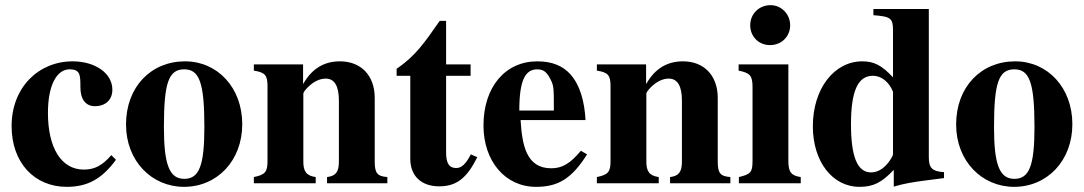

<svg xmlns="http://www.w3.org/2000/svg" viewBox="-20 -711 4205 745"><path d="M412 -109C375 -67 346 -53 305 -53C218 -53 166 -137 166 -273C166 -382 201 -442 250 -442C292 -442 292 -419 292 -372C292 -324 314 -299 348 -299C390 -299 416 -324 416 -363C416 -427 349 -473 262 -473C129 -473 25 -371 25 -222C25 -79 114 14 239 14C319 14 375 -16 430 -91Z M920 -229C920 -371 824 -473 698 -473C566 -473 469 -374 469 -228C469 -86 569 14 694 14C823 14 920 -88 920 -229ZM773 -218C773 -69 753 -17 695 -17C637 -17 616 -73 616 -218C616 -389 634 -442 695 -442C754 -442 773 -389 773 -218Z M1483 0V-24C1444 -27 1434 -39 1434 -84V-331C1434 -418 1381 -473 1299 -473C1239 -473 1191 -446 1157 -386H1156V-461H965V-437C1009 -430 1018 -419 1018 -376V-87C1018 -45 1010 -33 965 -24V0H1205V-24C1168 -29 1157 -47 1157 -84V-348C1157 -352 1164 -362 1174 -372C1196 -394 1220 -406 1244 -406C1278 -406 1295 -377 1295 -321V-84C1295 -44 1283 -28 1249 -24V0Z M1807 -112C1787 -74 1771 -59 1750 -59C1722 -59 1711 -79 1711 -119V-417H1806V-461H1711V-630H1686C1628 -546 1591 -493 1519 -444V-417H1572V-95C1572 -28 1615 12 1684 12C1751 12 1791 -19 1832 -101Z M2234 -126C2193 -77 2162 -58 2119 -58C2021 -58 2006 -150 2000 -245H2252C2248 -319 2230 -382 2193 -423C2164 -455 2123 -473 2065 -473C1940 -473 1856 -373 1856 -224C1856 -87 1939 14 2060 14C2145 14 2198 -17 2258 -112ZM2129 -282H1995C1995 -402 2019 -442 2065 -442C2094 -442 2106 -425 2120 -395C2129 -376 2129 -355 2129 -303Z M2814 0V-24C2775 -27 2765 -39 2765 -84V-331C2765 -418 2712 -473 2630 -473C2570 -473 2522 -446 2488 -386H2487V-461H2296V-437C2340 -430 2349 -419 2349 -376V-87C2349 -45 2341 -33 2296 -24V0H2536V-24C2499 -29 2488 -47 2488 -84V-348C2488 -352 2495 -362 2505 -372C2527 -394 2551 -406 2575 -406C2609 -406 2626 -377 2626 -321V-84C2626 -44 2614 -28 2580 -24V0Z M3046 -613C3046 -656 3012 -691 2970 -691C2925 -691 2891 -657 2891 -613C2891 -569 2924 -536 2968 -536C3012 -536 3046 -569 3046 -613ZM3087 0V-24C3052 -29 3039 -42 3039 -85V-461H2846V-437C2890 -428 2900 -418 2900 -373V-88C2900 -42 2893 -35 2847 -24V0Z M3643 -20V-43C3597 -46 3584 -59 3584 -101V-676H3369V-652C3436 -647 3445 -640 3445 -594V-411C3402 -457 3372 -473 3326 -473C3216 -473 3134 -366 3134 -221C3134 -84 3210 14 3315 14C3368 14 3401 -2 3448 -52V13C3494 0 3519 -4 3581 -12ZM3445 -112C3445 -107 3436 -92 3426 -79C3406 -54 3383 -42 3360 -42C3307 -42 3282 -102 3282 -229C3282 -358 3309 -417 3367 -417C3400 -417 3430 -393 3445 -355Z M4141 -229C4141 -371 4045 -473 3919 -473C3787 -473 3690 -374 3690 -228C3690 -86 3790 14 3915 14C4044 14 4141 -88 4141 -229ZM3994 -218C3994 -69 3974 -17 3916 -17C3858 -17 3837 -73 3837 -218C3837 -389 3855 -442 3916 -442C3975 -442 3994 -389 3994 -218Z"/></svg>

Font: XITS
Style: Bold
Weight: 700
Designer: MicroPress Inc., with final additions and corrections provided by Coen Hoffman, Elsevier (retired)
Version: Version 1.107